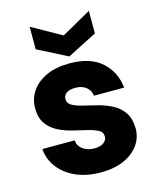

<svg xmlns="http://www.w3.org/2000/svg" viewBox="-119 -880 796 971"><g transform="rotate(-15 279.0 -394.5)"><path d="M289 8Q215 8 158.5 -17Q102 -42 69 -85.5Q36 -129 32 -183H201Q204 -153 228 -135.5Q252 -118 287 -118Q320 -118 337 -131Q354 -144 354 -163Q354 -186 332 -197.5Q310 -209 275.5 -217Q241 -225 202 -234.5Q163 -244 128.5 -261.5Q94 -279 72 -310Q50 -341 50 -393Q50 -440 76.5 -479.5Q103 -519 153.5 -542.5Q204 -566 277 -566Q385 -566 444.5 -512.5Q504 -459 512 -376H354Q351 -404 329.5 -421.5Q308 -439 272 -439Q242 -439 226 -427.5Q210 -416 210 -396Q210 -374 231.5 -362Q253 -350 287.5 -342Q322 -334 361 -324Q400 -314 435 -296Q470 -278 492 -246Q514 -214 515 -162Q515 -114 487.5 -75.5Q460 -37 409.5 -14.5Q359 8 289 8ZM440 -797V-679L285 -600L130 -679V-797L285 -710Z"/></g></svg>

Font: Poppins
Style: Bold
Weight: 700
Designer: Ninad Kale (Devanagari), Jonny Pinhorn (Latin)
Version: Version 5.002